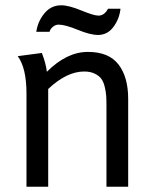

<svg xmlns="http://www.w3.org/2000/svg" viewBox="-20 -705 587 725"><path d="M388 -672H435Q431 -634 408.5 -603.5Q386 -573 350 -573Q321 -573 273.5 -592.5Q226 -612 201 -612Q190 -612 180 -604Q170 -596 167 -585H117Q123 -625 148 -655Q173 -685 211 -685Q240 -685 287 -665.5Q334 -646 352 -646Q374 -646 388 -672ZM464 0H382V-305Q382 -328 381 -343Q380 -358 375.5 -377Q371 -396 362.5 -407.5Q354 -419 337.5 -427Q321 -435 298 -435Q232 -435 162 -369V0H80V-352Q80 -448 47 -493L138 -505Q153 -467 157 -434Q232 -509 312 -509Q391 -509 427.5 -461.5Q464 -414 464 -332Z"/></svg>

Font: Rosario
Style: Regular
Weight: 400
Designer: Hector Gatti
Foundry: Omnibus-Type
Version: Version 1.004